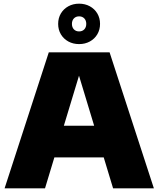

<svg xmlns="http://www.w3.org/2000/svg" viewBox="-20 -1025 862 1045"><path d="M595.5 0 544.5 -168.5H276L225 0H5L245.5 -740H576.5L817.5 0ZM327.5 -340.5H492.5L410 -613ZM296.5 -895Q296.5 -926.5 311.2 -951.5Q326 -976.5 352 -990.8Q378 -1005 410.5 -1005Q443 -1005 469 -990.8Q495 -976.5 509.8 -951.5Q524.5 -926.5 524.5 -895Q524.5 -863.5 509.8 -838.5Q495 -813.5 469 -799.2Q443 -785 410.5 -785Q378 -785 352 -799.2Q326 -813.5 311.2 -838.5Q296.5 -863.5 296.5 -895ZM449.5 -895Q449.5 -913.5 438.8 -924.8Q428 -936 410.5 -936Q393 -936 382.2 -924.8Q371.5 -913.5 371.5 -895Q371.5 -876.5 382.2 -865.2Q393 -854 410.5 -854Q428 -854 438.8 -865.2Q449.5 -876.5 449.5 -895Z"/></svg>

Font: Encode Sans Semi Expanded Black
Style: Regular
Weight: 900
Width: 6
Designer: Multiple Designers
Foundry: Impallari Type
Version: Version 2.000